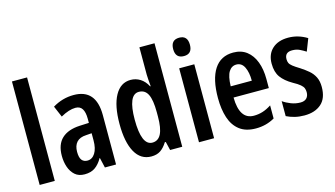

<svg xmlns="http://www.w3.org/2000/svg" viewBox="-87 -1056 2374 1362"><g transform="rotate(-15 1100.5 -375.0)"><path d="M173 0H62V-760H173Z M459 -554Q623 -554 623 -363V0H541L524 -74H522Q498 -32 467.5 -11Q437 10 391 10Q347 10 320 -14Q293 -38 280 -76Q267 -114 267 -158Q267 -242 313 -285Q359 -328 446 -332L513 -335V-366Q513 -413 497.5 -438Q482 -463 448 -463Q401 -463 339 -428L304 -510Q376 -554 459 -554ZM472 -256Q425 -254 402 -228.5Q379 -203 379 -158Q379 -116 393.5 -97.5Q408 -79 435 -79Q470 -79 491.5 -113Q513 -147 513 -207V-259Z M881 10Q803 10 762 -63.5Q721 -137 721 -271Q721 -405 762 -479Q803 -553 877 -553Q915 -553 947 -533Q979 -513 1000 -473H1004Q1002 -500 1000 -520Q998 -540 998 -559V-760H1109V0H1020L1005 -63H998Q975 -26 948 -8Q921 10 881 10ZM913 -83Q956 -83 977 -124.5Q998 -166 998 -252V-283Q998 -373 977.5 -414.5Q957 -456 912 -456Q872 -456 852.5 -409.5Q833 -363 833 -273Q833 -83 913 -83Z M1288 -753Q1349 -753 1349 -685Q1349 -618 1288 -618Q1226 -618 1226 -685Q1226 -753 1288 -753ZM1343 -543V0H1232V-543Z M1630 -552Q1689 -552 1729 -521Q1769 -490 1789.5 -435.5Q1810 -381 1810 -310V-243H1551Q1553 -81 1658 -81Q1691 -81 1722 -90.5Q1753 -100 1787 -122V-26Q1756 -8 1721.5 1Q1687 10 1649 10Q1575 10 1529.5 -25Q1484 -60 1463.5 -122.5Q1443 -185 1443 -268Q1443 -406 1490.5 -479Q1538 -552 1630 -552ZM1630 -464Q1595 -464 1574.5 -431.5Q1554 -399 1552 -325H1707Q1707 -386 1688 -425Q1669 -464 1630 -464Z M2175 -154Q2175 -71 2129 -30.5Q2083 10 2005 10Q1967 10 1934.5 2Q1902 -6 1874 -20V-130Q1899 -112 1932.5 -99Q1966 -86 2002 -86Q2031 -86 2046.5 -102Q2062 -118 2062 -146Q2062 -161 2057 -174.5Q2052 -188 2035 -202.5Q2018 -217 1983 -236Q1929 -267 1901.5 -305Q1874 -343 1874 -405Q1874 -474 1917 -513.5Q1960 -553 2034 -553Q2107 -553 2172 -513L2137 -423Q2113 -438 2091 -448.5Q2069 -459 2038 -459Q1984 -459 1984 -408Q1984 -392 1989.5 -380Q1995 -368 2012 -354.5Q2029 -341 2062 -321Q2093 -301 2119 -279Q2145 -257 2160 -227Q2175 -197 2175 -154Z"/></g></svg>

Font: Noto Sans Malayalam ExtraCondensed SemiBold
Style: Regular
Weight: 600
Width: 2
Designer: Jelle Bosma - Monotype Design Team
Foundry: Monotype Imaging Inc.
Version: Version 2.104; ttfautohint (v1.8.4.7-5d5b)